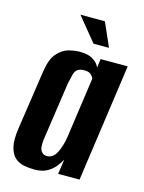

<svg xmlns="http://www.w3.org/2000/svg" viewBox="-103 -710 584 780"><g transform="rotate(15 189.0 -320.0)"><path d="M118 8Q97 8 75.5 4Q54 0 37.5 -14Q21 -28 13.5 -57.5Q6 -87 14 -139L51 -389Q59 -440 80 -464Q101 -488 126.5 -495Q152 -502 173 -502Q210 -502 230.5 -489Q251 -476 258 -458L263 -495H377L307 0H217L226 -62Q218 -47 205 -31Q192 -15 171.5 -3.5Q151 8 118 8ZM154 -58Q167 -58 177 -65.5Q187 -73 193.5 -85.5Q200 -98 204.5 -111.5Q209 -125 211.5 -136.5Q214 -148 215 -156L251 -410Q249 -413 245.5 -419Q242 -425 234 -429.5Q226 -434 211 -434Q192 -434 182.5 -426.5Q173 -419 169 -404Q165 -389 160 -365L124 -118Q122 -99 123.5 -87.5Q125 -76 130 -69.5Q135 -63 141 -60.5Q147 -58 154 -58ZM219 -548 137 -648H240L284 -548Z"/></g></svg>

Font: Alumni Sans Thin
Style: Bold Italic
Weight: 700
Italic angle: -8°
Version: Version 1.016